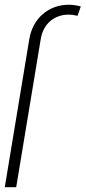

<svg xmlns="http://www.w3.org/2000/svg" viewBox="-43 -780 357 800"><path d="M79.2 -617.5Q84.5 -649.1 98.7 -675.4Q112.9 -701.7 134.4 -720.5Q155.9 -739.3 183.8 -749.8Q211.6 -760.3 244 -760.3Q266 -760.3 293.7 -753.2L280.2 -714.1Q260.3 -719.1 244 -719.1Q220.2 -719.1 200.3 -711.8Q180.4 -704.5 165.3 -691.2Q150.2 -677.9 140.4 -659.3Q130.7 -640.6 126.8 -617.5L24.5 0H-23.1Z"/></svg>

Font: Inter P Extra Light
Style: Italic
Weight: 200
Italic angle: 9.39999°
Designer: Rasmus Andersson
Foundry: rsms
Version: Version 3.018;git-588b23468